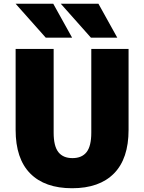

<svg xmlns="http://www.w3.org/2000/svg" viewBox="-20 -990 766 1020"><path d="M223 -790 63 -970H263L363 -790ZM463 -790 303 -970H503L603 -790ZM63 -300V-730H265V-285Q265 -214 290 -182Q315 -150 365 -150Q415 -150 440 -182Q465 -214 465 -285V-730H663V-300Q663 -147 585.5 -68.5Q508 10 363 10Q218 10 140.5 -68.5Q63 -147 63 -300Z"/></svg>

Font: Mplus 1p Black
Style: Regular
Weight: 900
Version: Version 1.061